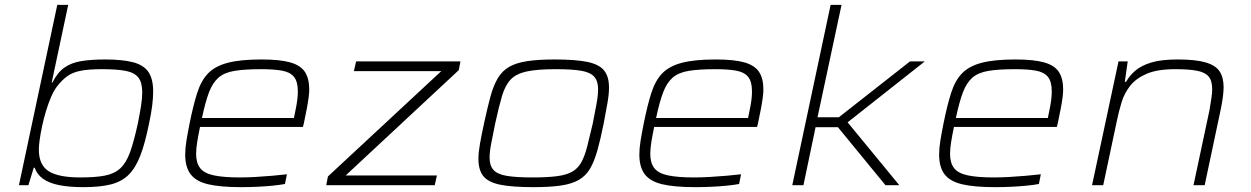

<svg xmlns="http://www.w3.org/2000/svg" viewBox="-20 -763 5152 791"><path d="M323 8Q264 8 222.5 -0.5Q181 -9 156.5 -27Q132 -45 123 -72H119L97 0H58L216 -743H261L193 -423H196Q217 -465 246 -485Q275 -505 316 -511.5Q357 -518 413 -518Q485 -518 528.5 -506.5Q572 -495 591.5 -466.5Q611 -438 611 -386Q611 -361 607 -328Q603 -295 594 -254Q578 -174 558.5 -123Q539 -72 510.5 -43.5Q482 -15 437.5 -3.5Q393 8 323 8ZM311 -32Q373 -32 412 -39.5Q451 -47 475.5 -69.5Q500 -92 516 -136.5Q532 -181 548 -255Q556 -295 561 -326.5Q566 -358 566 -382Q566 -423 550 -443.5Q534 -464 498 -471Q462 -478 400 -478Q346 -478 312.5 -471.5Q279 -465 257 -449Q235 -433 215 -407Q202 -390 190.5 -363.5Q179 -337 169.5 -305.5Q160 -274 153.5 -243.5Q147 -213 143.5 -187.5Q140 -162 140 -147Q140 -84 180 -58Q220 -32 311 -32Z M973 8Q887 8 837 -4Q787 -16 765 -45.5Q743 -75 743 -126Q743 -152 748 -183Q753 -214 761 -254Q776 -329 792.5 -380.5Q809 -432 838 -461.5Q867 -491 919 -504.5Q971 -518 1057 -518Q1133 -518 1175.5 -506Q1218 -494 1236 -467Q1254 -440 1254 -394Q1254 -381 1251.5 -361.5Q1249 -342 1244 -315.5Q1239 -289 1232 -256L1228 -240H804Q797 -206 792.5 -178.5Q788 -151 788 -129Q788 -92 804.5 -70.5Q821 -49 861 -40.5Q901 -32 968 -32Q999 -32 1033.5 -34Q1068 -36 1102.5 -39Q1137 -42 1162 -45L1154 -5Q1133 -1 1102.5 2Q1072 5 1038.5 6.5Q1005 8 973 8ZM812 -277H1191L1195 -297Q1202 -330 1204.5 -349.5Q1207 -369 1207 -387Q1207 -427 1191 -446.5Q1175 -466 1141.5 -472Q1108 -478 1056 -478Q988 -478 946 -471Q904 -464 880 -443Q856 -422 841 -382.5Q826 -343 812 -277Z M1324 0 1331 -36 1798 -470H1438L1447 -510H1877L1870 -474L1404 -40H1780L1771 0Z M2177 8Q2090 8 2041 -2Q1992 -12 1971.5 -37Q1951 -62 1951 -109Q1951 -135 1957.5 -171.5Q1964 -208 1974 -254Q1988 -319 2000.5 -365Q2013 -411 2031 -441Q2049 -471 2077.5 -487.5Q2106 -504 2151.5 -511Q2197 -518 2265 -518Q2351 -518 2399.5 -508Q2448 -498 2468.5 -473Q2489 -448 2489 -402Q2489 -375 2482.5 -338Q2476 -301 2467 -254Q2454 -189 2441 -143Q2428 -97 2410.5 -67.5Q2393 -38 2364 -21.5Q2335 -5 2290 1.5Q2245 8 2177 8ZM2173 -32Q2234 -32 2273.5 -37Q2313 -42 2337 -55.5Q2361 -69 2375 -94.5Q2389 -120 2399 -159Q2409 -198 2422 -254Q2431 -300 2437.5 -335Q2444 -370 2444 -396Q2444 -429 2428 -447Q2412 -465 2374.5 -471.5Q2337 -478 2269 -478Q2193 -478 2149.5 -468.5Q2106 -459 2083.5 -435Q2061 -411 2048 -367Q2035 -323 2020 -254Q2011 -209 2004 -173.5Q1997 -138 1997 -113Q1997 -81 2013 -63Q2029 -45 2067.5 -38.5Q2106 -32 2173 -32Z M2844 8Q2758 8 2708 -4Q2658 -16 2636 -45.5Q2614 -75 2614 -126Q2614 -152 2619 -183Q2624 -214 2632 -254Q2647 -329 2663.5 -380.5Q2680 -432 2709 -461.5Q2738 -491 2790 -504.5Q2842 -518 2928 -518Q3004 -518 3046.5 -506Q3089 -494 3107 -467Q3125 -440 3125 -394Q3125 -381 3122.5 -361.5Q3120 -342 3115 -315.5Q3110 -289 3103 -256L3099 -240H2675Q2668 -206 2663.5 -178.5Q2659 -151 2659 -129Q2659 -92 2675.5 -70.5Q2692 -49 2732 -40.5Q2772 -32 2839 -32Q2870 -32 2904.5 -34Q2939 -36 2973.5 -39Q3008 -42 3033 -45L3025 -5Q3004 -1 2973.5 2Q2943 5 2909.5 6.5Q2876 8 2844 8ZM2683 -277H3062L3066 -297Q3073 -330 3075.5 -349.5Q3078 -369 3078 -387Q3078 -427 3062 -446.5Q3046 -466 3012.5 -472Q2979 -478 2927 -478Q2859 -478 2817 -471Q2775 -464 2751 -443Q2727 -422 2712 -382.5Q2697 -343 2683 -277Z M3244 0 3402 -743H3447L3348 -280H3436L3729 -510H3790L3472 -259L3685 0H3628L3432 -239H3340L3290 0Z M4079 8Q3993 8 3943 -4Q3893 -16 3871 -45.5Q3849 -75 3849 -126Q3849 -152 3854 -183Q3859 -214 3867 -254Q3882 -329 3898.5 -380.5Q3915 -432 3944 -461.5Q3973 -491 4025 -504.5Q4077 -518 4163 -518Q4239 -518 4281.5 -506Q4324 -494 4342 -467Q4360 -440 4360 -394Q4360 -381 4357.5 -361.5Q4355 -342 4350 -315.5Q4345 -289 4338 -256L4334 -240H3910Q3903 -206 3898.5 -178.5Q3894 -151 3894 -129Q3894 -92 3910.5 -70.5Q3927 -49 3967 -40.5Q4007 -32 4074 -32Q4105 -32 4139.5 -34Q4174 -36 4208.5 -39Q4243 -42 4268 -45L4260 -5Q4239 -1 4208.5 2Q4178 5 4144.5 6.5Q4111 8 4079 8ZM3918 -277H4297L4301 -297Q4308 -330 4310.5 -349.5Q4313 -369 4313 -387Q4313 -427 4297 -446.5Q4281 -466 4247.5 -472Q4214 -478 4162 -478Q4094 -478 4052 -471Q4010 -464 3986 -443Q3962 -422 3947 -382.5Q3932 -343 3918 -277Z M4479 0 4588 -510H4626L4614 -426H4619Q4634 -452 4658 -472.5Q4682 -493 4723 -505.5Q4764 -518 4832 -518Q4905 -518 4946.5 -506Q4988 -494 5004.5 -469Q5021 -444 5021 -404Q5021 -387 5018 -364Q5015 -341 5010 -316L4943 0H4897L4963 -310Q4967 -335 4970.5 -357Q4974 -379 4974 -395Q4974 -430 4959.5 -447.5Q4945 -465 4911.5 -471.5Q4878 -478 4822 -478Q4748 -478 4704 -459Q4660 -440 4636 -409.5Q4612 -379 4600.5 -341Q4589 -303 4581 -264L4525 0Z"/></svg>

Font: Saira Expanded ExtraLight
Style: Italic
Weight: 250
Width: 7
Italic angle: -12°
Designer: Hector Gatti with collaboration of the Omnibus-Type team
Foundry: Omnibus-Type
Version: Version 1.101